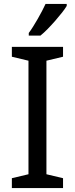

<svg xmlns="http://www.w3.org/2000/svg" viewBox="-20 -951 379 971"><path d="M298.8 0H40V-49.8L124 -69.8V-644L40 -664.1V-713.9H298.8V-664.1L214.8 -644V-69.8L298.8 -49.8ZM125.5 -784.2Q136.2 -798.3 147.7 -816.9Q159.2 -835.4 170.7 -855.2Q182.1 -875 192.4 -894.8Q202.6 -914.6 210.4 -931.2H317.4V-920.9Q309.6 -907.7 294.2 -887.9Q278.8 -868.2 260 -846.7Q241.2 -825.2 221.4 -804.9Q201.7 -784.7 184.6 -771H125.5Z"/></svg>

Font: Droid Sans
Style: Regular
Weight: 400
Foundry: Ascender Corporation
Version: Version 1.00 build 114